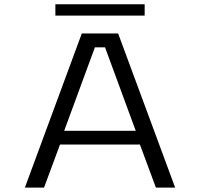

<svg xmlns="http://www.w3.org/2000/svg" viewBox="-20 -852 908 872"><path d="M775.5 0H688L615.5 -195.5H252.5L180 0H93L351.5 -700H516.5ZM411 -637 271.5 -258H596.5L457 -637ZM231.5 -781V-832.5H637V-781Z"/></svg>

Font: Trispace SemiExpanded Light
Style: Regular
Weight: 300
Width: 6
Designer: Tyler Finck
Foundry: Etcetera Type Company
Version: Version 1.210; ttfautohint (v1.8.3)